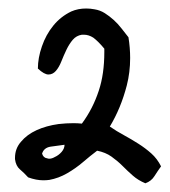

<svg xmlns="http://www.w3.org/2000/svg" viewBox="-20 -668 392 443"><path d="M351.6 -284.2Q343.8 -273.4 336.4 -261.7Q329.1 -250 315.4 -245.1Q298.8 -252 286.6 -262.7Q274.4 -273.4 262.7 -285.2Q251 -296.9 237.3 -306.6Q223.6 -316.4 204.1 -320.3Q188.5 -308.6 171.4 -293.9Q154.3 -279.3 134.8 -268.1Q115.2 -256.8 93.8 -252.9Q86.9 -252 80.1 -252Q63.5 -252 44.9 -258.8Q35.2 -269.5 25.9 -277.3Q16.6 -285.2 14.6 -300.8V-303.7Q14.6 -325.2 28.3 -340.8Q42 -357.4 64.5 -367.7Q86.9 -377.9 115.2 -381.8Q132.8 -383.8 149.4 -383.8Q159.2 -383.8 168.9 -382.8Q194.3 -417 208 -459Q220.7 -497.1 220.7 -547.9V-555.7Q207 -572.3 195.3 -581.1Q184.6 -587.9 173.8 -587.9H168.9Q156.2 -585.9 147.9 -576.2Q139.6 -566.4 133.3 -553.2Q127 -540 121.6 -526.4Q116.2 -512.7 108.9 -504.4Q101.6 -496.1 91.8 -496.1Q82 -496.1 67.4 -509.8Q67.4 -534.2 76.7 -561Q85.9 -587.9 103 -608.9Q120.1 -629.9 144.5 -641.6Q160.2 -648.4 178.7 -648.4Q188.5 -648.4 198.2 -646.5Q210.9 -644.5 221.7 -637.7Q232.4 -630.9 242.2 -622.1Q252 -613.3 260.3 -602.5Q268.6 -591.8 276.4 -582Q280.3 -557.6 280.3 -534.2Q280.3 -501 272.5 -470.7Q258.8 -418 233.4 -376Q249 -365.2 266.1 -356Q283.2 -346.7 299.3 -336.4Q315.4 -326.2 329.1 -314Q342.8 -301.8 351.6 -284.2ZM128.9 -334Q112.3 -332 96.7 -329.6Q81.1 -327.1 77.1 -313.5Q80.1 -303.7 88.9 -302.7Q90.8 -301.8 93.8 -301.8Q99.6 -301.8 106.4 -305.7Q115.2 -309.6 122.1 -317.4Q128.9 -325.2 128.9 -334Z"/></svg>

Font: Crafty Girls
Style: Regular
Weight: 400
Designer: Crystal Kluge
Foundry: Font Diner, Inc DBA Tart Workshop
Version: Version 1.000